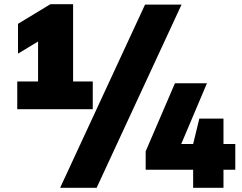

<svg xmlns="http://www.w3.org/2000/svg" viewBox="-20 -830 1156 918"><path d="M62.5 -308V-440.5H162V-631.5L66 -573.5V-716L221 -810H329.5V-440.5H423.5V-308ZM267.5 68 673.5 -808H848L442 68ZM676.5 -18.5V-106.5L816.5 -432H969.5L846.5 -141.5H903.5L933 -263H1048.5V-141.5H1105V-18.5H1048.5V68H903.5V-18.5Z"/></svg>

Font: Encode Sans Black
Style: Regular
Weight: 900
Designer: Multiple Designers
Foundry: Impallari Type
Version: Version 3.002; ttfautohint (v1.8.3) -l 8 -r 50 -G 200 -x 14 